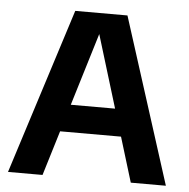

<svg xmlns="http://www.w3.org/2000/svg" viewBox="-46 -641 675 687"><g transform="rotate(5 291.0 -297.5)"><path d="M7.5 0 197 -595H384.5L574.5 0H448.5L283 -542H296.5L131.5 0ZM129 -161 155 -259H426L452 -161Z"/></g></svg>

Font: Encode Sans SC SemiCondensed SemiBold
Style: Regular
Weight: 600
Width: 4
Designer: Multiple Designers
Foundry: Impallari Type
Version: Version 3.002